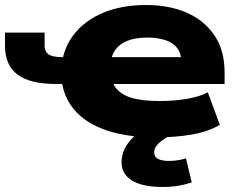

<svg xmlns="http://www.w3.org/2000/svg" viewBox="-21 -537 948 766"><path d="M603 11Q485 11 402.5 -17.5Q320 -46 275 -99.5Q230 -153 224 -226L252 -202H201Q100 -202 49.5 -239Q-1 -276 -1 -355V-407H157V-355Q157 -331 173 -320Q189 -309 227 -309H251L226 -283Q234 -350 276.5 -403Q319 -456 391.5 -486.5Q464 -517 562 -517Q653 -517 723.5 -486.5Q794 -456 834.5 -396Q875 -336 875 -248V-202H401L424 -224Q433 -180 477.5 -157Q522 -134 618 -134Q675 -134 726.5 -143Q778 -152 808 -169L856 -39Q811 -12 745.5 -0.5Q680 11 603 11ZM566 -387Q522 -387 490.5 -375.5Q459 -364 441 -340.5Q423 -317 421 -285L399 -309H718L703 -289Q702 -340 666.5 -363.5Q631 -387 566 -387ZM629 209Q548 209 506 183.5Q464 158 464 110Q464 65 497.5 24.5Q531 -16 602 -49L663 0Q641 12 625.5 23.5Q610 35 602 46.5Q594 58 594 71Q594 89 609.5 97Q625 105 654 105Q671 105 687 102.5Q703 100 721 95L744 191Q712 201 686 205Q660 209 629 209Z"/></svg>

Font: Nunito Sans 7pt Expanded Black
Style: Regular
Weight: 900
Width: 7
Designer: Vernon Adams
Foundry: Vernon Adams
Version: Version 3.101;gftools[0.9.27]